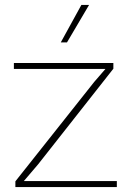

<svg xmlns="http://www.w3.org/2000/svg" viewBox="-20 -754 524 774"><path d="M308 -734H339L250 -583H225ZM42 0V-23L360 -424L405 -476H36V-500H437V-477L134 -92L76 -24H451V0Z"/></svg>

Font: Elaine Sans ExtraLight
Style: Regular
Weight: 275
Designer: Wei Huang
Foundry: Wei Huang
Version: Version 2.001;December 24, 2019;FontCreator 12.0.0.2547 64-b